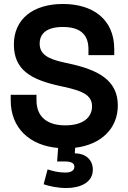

<svg xmlns="http://www.w3.org/2000/svg" viewBox="-20 -734 646 968"><path d="M315 214C383 214 448 187 448 122C448 68 408 39 357 39L359 11C492 -5 574 -88 574 -202C574 -330 475 -382 326 -414L303 -419C219 -437 180 -462 180 -514C180 -566 217 -598 297 -598C377 -598 426 -566 426 -486V-456H556V-486C556 -638 447 -714 297 -714C147 -714 50 -638 50 -510C50 -382 135 -333 280 -301L303 -296C393 -276 444 -256 444 -198C444 -142 399 -102 309 -102C219 -102 164 -144 164 -228V-256H34V-228C34 -88 130 0 273 12L268 80H306C340 80 355 89 355 107C355 127 336 136 309 136C273 136 245 128 220 120L200 195C229 205 272 214 315 214Z"/></svg>

Font: Meta Space
Style: Bold
Weight: 700
Designer: Meta Pool / Florian Karsten
Foundry: Meta Pool / Florian Karsten
Version: Version 2.000;Glyphs 3.1.1 (3137)